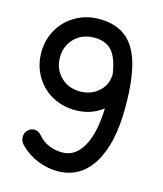

<svg xmlns="http://www.w3.org/2000/svg" viewBox="-124 -920 880 1034"><g transform="rotate(15 316.5 -403.0)"><path d="M559 -406Q559 -201 489.5 -89.5Q420 22 293 22Q236 22 180.5 -1Q125 -24 84 -66Q66 -84 66 -110Q66 -131 81.5 -146.5Q97 -162 118 -162Q140 -162 160 -139Q183 -111 218 -96.5Q253 -82 293 -82Q365 -82 407.5 -157.5Q450 -233 454 -371Q390 -320 301 -320Q229 -320 170.5 -353Q112 -386 78.5 -444.5Q45 -503 45 -574Q45 -645 78.5 -703Q112 -761 171 -794.5Q230 -828 301 -828Q392 -828 449 -784Q506 -740 532.5 -647.5Q559 -555 559 -406ZM447 -558Q434 -648 400 -686Q366 -724 301 -724Q235 -724 192 -681.5Q149 -639 149 -574Q149 -509 192 -466.5Q235 -424 301 -424Q360 -424 402.5 -461Q445 -498 447 -558Z"/></g></svg>

Font: Tsukimi Rounded SemiBold
Style: Regular
Weight: 600
Designer: Takashi Funayama
Foundry: Takashi Funayama
Version: Version 1.032; ttfautohint (v1.8.3)